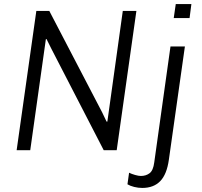

<svg xmlns="http://www.w3.org/2000/svg" viewBox="-20 -740 993 946"><path d="M483 -187 505 -141H509L585 -686H652L555 0H491L234 -498L209 -548L206 -547L129 0H62L159 -686H223ZM914 -651H836L846 -720H923ZM812 47Q802 119 769.5 152.5Q737 186 681 186Q661 186 641 181Q621 176 608 168L616 111Q628 117 645.5 122Q663 127 674 127Q699 127 717 113.5Q735 100 740 60L820 -511H891Z"/></svg>

Font: Chivo Light Italic
Style: Regular
Weight: 300
Italic angle: -8.05°
Designer: Hector Gatti
Foundry: Omnibus-Type
Version: Version 1.007